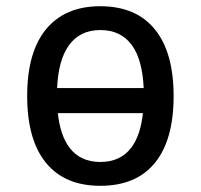

<svg xmlns="http://www.w3.org/2000/svg" viewBox="-20 -580 642 614"><path d="M535.2 -272.9Q535.2 -412.6 475.1 -486.3Q415 -560.1 300.3 -560.1Q188 -560.1 127 -486.3Q66.9 -412.6 66.9 -273.4Q66.9 -132.8 127 -59.3Q187 14.2 300.8 14.2Q415.5 14.2 475.3 -59.1Q535.2 -132.3 535.2 -272.9ZM199.7 -434.1Q234.9 -483.9 300.8 -483.9Q367.7 -483.9 402.8 -434.1Q435.5 -387.7 439.5 -298.3H162.6Q166.5 -387.2 199.7 -434.1ZM202.1 -107.9Q172.4 -147.5 165 -218.3H437Q429.7 -147.5 399.9 -107.9Q365.2 -62 300.8 -62Q236.8 -62 202.1 -107.9Z"/></svg>

Font: Hack Dev
Style: Regular
Weight: 400
Designer: Christopher Simpkins
Foundry: Christopher Simpkins
Version: Version 2.0315